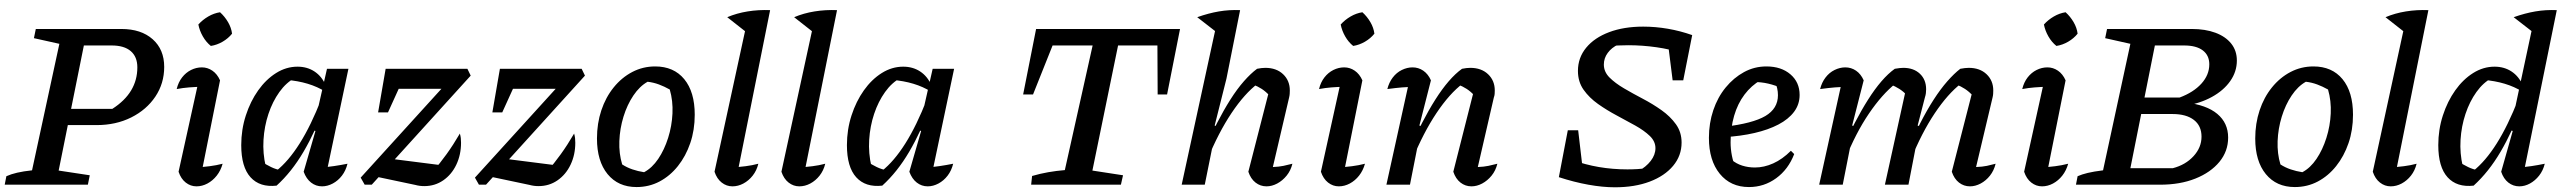

<svg xmlns="http://www.w3.org/2000/svg" viewBox="-29 -784 10876 815"><path d="M-9 0 -2 -36Q18 -45 44 -51Q70 -57 107 -61L223 -598L115 -622L123 -661H486Q570 -661 619 -617.5Q668 -574 668 -500Q668 -430 630.5 -374Q593 -318 528 -285.5Q463 -253 381 -253H203L217 -322H448Q501 -356 527.5 -400Q554 -444 554 -498Q554 -543 526 -567Q498 -591 445 -591H327L220 -60L352 -40L344 0Z M822 -28 802 -73Q833 -75 861 -78.5Q889 -82 916 -89Q908 -60 891 -38.5Q874 -17 851.5 -5Q829 7 805 7Q780 7 759.5 -9Q739 -25 729 -55L819 -463L833 -416Q799 -415 773.5 -413Q748 -411 721 -406Q728 -435 744 -455.5Q760 -476 782 -487Q804 -498 828 -498Q852 -498 872.5 -484Q893 -470 905 -443ZM905 -732Q925 -714 939 -690Q953 -666 956 -641Q940 -621 916 -607Q892 -593 866 -589Q846 -605 832 -629.5Q818 -654 813 -680Q831 -700 855 -714Q879 -728 905 -732Z M1145 4Q1074 12 1034.5 -31.5Q995 -75 995 -168Q995 -234 1014.5 -294Q1034 -354 1067 -400.5Q1100 -447 1143 -474Q1186 -501 1234 -501Q1275 -501 1306 -480.5Q1337 -460 1353 -423L1352 -395Q1285 -437 1186 -445L1224 -454Q1186 -434 1157 -393.5Q1128 -353 1110.5 -300.5Q1093 -248 1089.5 -190.5Q1086 -133 1099 -78L1081 -98Q1101 -85 1121.5 -75Q1142 -65 1165 -61L1143 -58Q1195 -99 1243 -175Q1291 -251 1335 -364L1355 -346Q1310 -226 1259.5 -140Q1209 -54 1145 4ZM1352 -27 1333 -73Q1361 -75 1388.5 -79Q1416 -83 1446 -89Q1439 -60 1422.5 -38.5Q1406 -17 1383.5 -5Q1361 7 1338 7Q1312 7 1291.5 -9Q1271 -25 1260 -55L1310 -228L1300 -232L1359 -492H1450Z M1519 0 1502 -30 1922 -492H1955L1969 -463L1549 0ZM1734 1 1554 -37 1622 -111 1858 -81 1809 -57Q1838 -90 1866.5 -129.5Q1895 -169 1923 -217Q1926 -207 1927 -197.5Q1928 -188 1928 -178Q1928 -127 1908 -85Q1888 -43 1852.5 -18.5Q1817 6 1772 6Q1752 6 1734 1ZM1576 -307 1608 -492H1702L1618 -307ZM1640 -407 1608 -492H1955L1869 -407Z M2004 0 1987 -30 2407 -492H2440L2454 -463L2034 0ZM2219 1 2039 -37 2107 -111 2343 -81 2294 -57Q2323 -90 2351.5 -129.5Q2380 -169 2408 -217Q2411 -207 2412 -197.5Q2413 -188 2413 -178Q2413 -127 2393 -85Q2373 -43 2337.5 -18.5Q2302 6 2257 6Q2237 6 2219 1ZM2061 -307 2093 -492H2187L2103 -307ZM2125 -407 2093 -492H2440L2354 -407Z M2673 10Q2595 10 2550 -45Q2505 -100 2505 -196Q2505 -260 2523.5 -315.5Q2542 -371 2576 -413Q2610 -455 2655 -478.5Q2700 -502 2752 -502Q2831 -502 2875.5 -448Q2920 -394 2920 -297Q2920 -232 2901 -176.5Q2882 -121 2848.5 -79Q2815 -37 2770.5 -13.5Q2726 10 2673 10ZM2705 -53Q2739 -71 2765 -109.5Q2791 -148 2807 -198.5Q2823 -249 2825.5 -302.5Q2828 -356 2814 -404Q2791 -417 2768 -425.5Q2745 -434 2720 -437Q2686 -418 2659.5 -378.5Q2633 -339 2617.5 -288.5Q2602 -238 2600 -185Q2598 -132 2612 -86Q2632 -73 2655.5 -65Q2679 -57 2705 -53Z M3142 -645 3058 -711Q3098 -728 3144.5 -735.5Q3191 -743 3240 -741ZM3097 -28 3076 -73Q3108 -75 3136 -78.5Q3164 -82 3190 -89Q3183 -60 3166 -38.5Q3149 -17 3126.5 -5Q3104 7 3080 7Q3055 7 3034.5 -9Q3014 -25 3004 -55L3147 -714L3240 -741Z M3426 -645 3342 -711Q3382 -728 3428.5 -735.5Q3475 -743 3524 -741ZM3381 -28 3360 -73Q3392 -75 3420 -78.5Q3448 -82 3474 -89Q3467 -60 3450 -38.5Q3433 -17 3410.5 -5Q3388 7 3364 7Q3339 7 3318.5 -9Q3298 -25 3288 -55L3431 -714L3524 -741Z M3716 4Q3645 12 3605.5 -31.5Q3566 -75 3566 -168Q3566 -234 3585.5 -294Q3605 -354 3638 -400.5Q3671 -447 3714 -474Q3757 -501 3805 -501Q3846 -501 3877 -480.5Q3908 -460 3924 -423L3923 -395Q3856 -437 3757 -445L3795 -454Q3757 -434 3728 -393.5Q3699 -353 3681.5 -300.5Q3664 -248 3660.5 -190.5Q3657 -133 3670 -78L3652 -98Q3672 -85 3692.5 -75Q3713 -65 3736 -61L3714 -58Q3766 -99 3814 -175Q3862 -251 3906 -364L3926 -346Q3881 -226 3830.5 -140Q3780 -54 3716 4ZM3923 -27 3904 -73Q3932 -75 3959.5 -79Q3987 -83 4017 -89Q4010 -60 3993.5 -38.5Q3977 -17 3954.5 -5Q3932 7 3909 7Q3883 7 3862.5 -9Q3842 -25 3831 -55L3881 -228L3871 -232L3930 -492H4021Z M4980 -661 4925 -383H4885L4884 -591H4717L4608 -60L4738 -40L4729 0H4348L4352 -37Q4386 -47 4420.5 -53Q4455 -59 4491 -62L4609 -591H4439L4356 -383H4314L4369 -661Z M5096 -106 5084 -146Q5109 -207 5137 -261.5Q5165 -316 5193.5 -361Q5222 -406 5251 -439Q5280 -472 5307 -492Q5317 -494 5325.5 -495Q5334 -496 5342 -496Q5389 -496 5417.5 -469Q5446 -442 5446 -400Q5446 -393 5445.5 -385.5Q5445 -378 5443 -370L5374 -75Q5400 -76 5419 -80Q5438 -84 5457 -89Q5450 -60 5432.5 -38.5Q5415 -17 5392.5 -5Q5370 7 5347 7Q5321 7 5300.5 -9Q5280 -25 5270 -55L5358 -398L5363 -376Q5343 -396 5327 -406.5Q5311 -417 5288 -426L5311 -430Q5254 -387 5198.5 -304Q5143 -221 5096 -106ZM4987 0 5142 -714 5235 -741 5177 -450 5127 -251 5135 -248 5085 0ZM5138 -645 5053 -711Q5101 -728 5145 -735.5Q5189 -743 5235 -741Z M5671 -28 5651 -73Q5682 -75 5710 -78.5Q5738 -82 5765 -89Q5757 -60 5740 -38.5Q5723 -17 5700.5 -5Q5678 7 5654 7Q5629 7 5608.5 -9Q5588 -25 5578 -55L5668 -463L5682 -416Q5648 -415 5622.5 -413Q5597 -411 5570 -406Q5577 -435 5593 -455.5Q5609 -476 5631 -487Q5653 -498 5677 -498Q5701 -498 5721.5 -484Q5742 -470 5754 -443ZM5754 -732Q5774 -714 5788 -690Q5802 -666 5805 -641Q5789 -621 5765 -607Q5741 -593 5715 -589Q5695 -605 5681 -629.5Q5667 -654 5662 -680Q5680 -700 5704 -714Q5728 -728 5754 -732Z M6140 -55 6227 -398 6233 -376Q6213 -396 6197 -406.5Q6181 -417 6158 -426L6181 -430Q6124 -387 6068.5 -304Q6013 -221 5966 -106L5954 -146Q5979 -207 6007 -261.5Q6035 -316 6063.5 -361Q6092 -406 6120.5 -439Q6149 -472 6177 -492Q6187 -494 6195.5 -495Q6204 -496 6212 -496Q6259 -496 6287.5 -469Q6316 -442 6316 -400Q6316 -393 6315.5 -385.5Q6315 -378 6312 -370L6244 -75Q6270 -76 6289 -80Q6308 -84 6327 -89Q6320 -60 6302.5 -38.5Q6285 -17 6262.5 -5Q6240 7 6217 7Q6191 7 6170.5 -9Q6150 -25 6140 -55ZM5856 0 5958 -463 5973 -416Q5947 -415 5922.5 -413Q5898 -411 5860 -406Q5867 -434 5883 -455Q5899 -476 5921.5 -487Q5944 -498 5967 -498Q5992 -498 6012.5 -484Q6033 -470 6045 -443L5996 -251L6005 -248L5956 0Z M6588 -32 6645 -105Q6754 -65 6879 -65Q6922 -65 6965 -70L6924 -57Q6958 -75 6978 -101Q6998 -127 6998 -155Q6998 -184 6974 -207Q6950 -230 6912.5 -251Q6875 -272 6833.5 -294Q6792 -316 6754.5 -342.5Q6717 -369 6693 -403Q6669 -437 6669 -483Q6669 -539 6704 -581.5Q6739 -624 6801.5 -647.5Q6864 -671 6946 -671Q6998 -671 7050.5 -662Q7103 -653 7154 -635L7112 -558Q7062 -575 7002 -583.5Q6942 -592 6883 -592Q6860 -592 6839 -591Q6818 -590 6798 -587L6840 -595Q6812 -582 6795.5 -559.5Q6779 -537 6779 -510Q6779 -479 6803 -455Q6827 -431 6864.5 -409Q6902 -387 6944 -365Q6986 -343 7023.5 -316.5Q7061 -290 7085 -256.5Q7109 -223 7109 -179Q7109 -123 7073 -80Q7037 -37 6973.5 -13Q6910 11 6826 11Q6774 11 6713 0Q6652 -11 6588 -32ZM6694 -26 6588 -32 6626 -231H6670ZM7071 -443 7046 -642 7154 -635 7116 -443Z M7395 10Q7317 10 7271 -46.5Q7225 -103 7225 -199Q7225 -261 7243.5 -316Q7262 -371 7296 -412.5Q7330 -454 7374 -478Q7418 -502 7469 -502Q7532 -502 7571 -468.5Q7610 -435 7610 -381Q7610 -341 7586.5 -309.5Q7563 -278 7520 -255.5Q7477 -233 7418.5 -219.5Q7360 -206 7291 -202V-246Q7411 -260 7464.5 -291.5Q7518 -323 7518 -380Q7518 -410 7505 -437L7536 -409Q7507 -422 7477 -429Q7447 -436 7414 -436L7445 -444Q7405 -421 7376 -382.5Q7347 -344 7332 -292.5Q7317 -241 7317 -180Q7317 -152 7322.5 -123.5Q7328 -95 7340 -69L7321 -106Q7341 -89 7366.5 -81Q7392 -73 7420 -73Q7459 -73 7498 -90.5Q7537 -108 7573 -144L7587 -130Q7562 -65 7510.5 -27.5Q7459 10 7395 10Z M8082 -106 8070 -146Q8095 -208 8122.5 -262Q8150 -316 8179 -361Q8208 -406 8237 -439Q8266 -472 8292 -492Q8303 -494 8311.5 -495Q8320 -496 8328 -496Q8375 -496 8403.5 -469Q8432 -442 8432 -400Q8432 -393 8431.5 -385.5Q8431 -378 8429 -370L8359 -75Q8386 -76 8405 -80Q8424 -84 8442 -89Q8435 -60 8418 -38.5Q8401 -17 8378.5 -5Q8356 7 8333 7Q8307 7 8286.5 -9Q8266 -25 8256 -55L8344 -398L8348 -376Q8328 -396 8312 -406.5Q8296 -417 8274 -426L8296 -430Q8239 -386 8183.5 -303Q8128 -220 8082 -106ZM7693 0 7795 -463 7810 -416Q7784 -415 7759.5 -413Q7735 -411 7697 -406Q7704 -434 7720 -455Q7736 -476 7758.5 -487Q7781 -498 7804 -498Q7829 -498 7849.5 -484Q7870 -470 7882 -443L7833 -251L7842 -248L7793 0ZM7972 0 8061 -404 8070 -376Q8050 -396 8033.5 -406.5Q8017 -417 7995 -426L8018 -430Q7960 -384 7904 -301.5Q7848 -219 7803 -106L7791 -146Q7816 -208 7844 -262Q7872 -316 7900.5 -361Q7929 -406 7957.5 -439Q7986 -472 8014 -492Q8026 -494 8034.5 -495Q8043 -496 8050 -496Q8094 -496 8120.5 -471Q8147 -446 8147 -405Q8147 -397 8146 -388.5Q8145 -380 8142 -371L8111 -251L8120 -248L8072 0Z M8656 -28 8636 -73Q8667 -75 8695 -78.5Q8723 -82 8750 -89Q8742 -60 8725 -38.5Q8708 -17 8685.5 -5Q8663 7 8639 7Q8614 7 8593.5 -9Q8573 -25 8563 -55L8653 -463L8667 -416Q8633 -415 8607.5 -413Q8582 -411 8555 -406Q8562 -435 8578 -455.5Q8594 -476 8616 -487Q8638 -498 8662 -498Q8686 -498 8706.5 -484Q8727 -470 8739 -443ZM8739 -732Q8759 -714 8773 -690Q8787 -666 8790 -641Q8774 -621 8750 -607Q8726 -593 8700 -589Q8680 -605 8666 -629.5Q8652 -654 8647 -680Q8665 -700 8689 -714Q8713 -728 8739 -732Z M8783 0 8790 -36Q8808 -44 8833 -50Q8858 -56 8898 -61L9014 -598L8907 -622L8915 -661H9275Q9332 -661 9375 -645Q9418 -629 9442 -599Q9466 -569 9466 -527Q9466 -480 9438 -440Q9410 -400 9360 -372.5Q9310 -345 9246 -335L9248 -349Q9337 -339 9383 -300.5Q9429 -262 9429 -200Q9429 -142 9392 -97Q9355 -52 9290 -26Q9225 0 9140 0ZM9014 -70H9194Q9248 -84 9282 -121Q9316 -158 9316 -204Q9316 -250 9283.5 -275Q9251 -300 9193 -300H9002L9015 -370H9223Q9282 -392 9315.5 -429Q9349 -466 9349 -511Q9349 -549 9321.5 -570Q9294 -591 9242 -591H9118Z M9712 10Q9634 10 9589 -45Q9544 -100 9544 -196Q9544 -260 9562.5 -315.5Q9581 -371 9615 -413Q9649 -455 9694 -478.5Q9739 -502 9791 -502Q9870 -502 9914.5 -448Q9959 -394 9959 -297Q9959 -232 9940 -176.5Q9921 -121 9887.5 -79Q9854 -37 9809.5 -13.5Q9765 10 9712 10ZM9744 -53Q9778 -71 9804 -109.5Q9830 -148 9846 -198.5Q9862 -249 9864.5 -302.5Q9867 -356 9853 -404Q9830 -417 9807 -425.5Q9784 -434 9759 -437Q9725 -418 9698.5 -378.5Q9672 -339 9656.5 -288.5Q9641 -238 9639 -185Q9637 -132 9651 -86Q9671 -73 9694.5 -65Q9718 -57 9744 -53Z M10181 -645 10097 -711Q10137 -728 10183.5 -735.5Q10230 -743 10279 -741ZM10136 -28 10115 -73Q10147 -75 10175 -78.5Q10203 -82 10229 -89Q10222 -60 10205 -38.5Q10188 -17 10165.5 -5Q10143 7 10119 7Q10094 7 10073.5 -9Q10053 -25 10043 -55L10186 -714L10279 -741Z M10679 -28 10660 -73Q10690 -75 10717 -79Q10744 -83 10773 -89Q10766 -60 10749 -38.5Q10732 -17 10710 -5Q10688 7 10665 7Q10639 7 10618.5 -9Q10598 -25 10588 -55L10637 -228L10627 -232L10730 -714L10824 -741ZM10471 4Q10400 12 10360.5 -31.5Q10321 -75 10321 -168Q10321 -234 10340.5 -294Q10360 -354 10393 -400.5Q10426 -447 10469 -474Q10512 -501 10560 -501Q10601 -501 10632 -480.5Q10663 -460 10679 -423L10678 -395Q10611 -437 10512 -445L10550 -454Q10512 -434 10483 -393.5Q10454 -353 10436.5 -300.5Q10419 -248 10415.5 -190.5Q10412 -133 10425 -78L10407 -98Q10427 -85 10447.5 -75Q10468 -65 10491 -61L10469 -58Q10521 -99 10569 -175Q10617 -251 10661 -364L10681 -346Q10636 -226 10585.5 -140Q10535 -54 10471 4ZM10726 -645 10641 -711Q10689 -728 10733 -735.5Q10777 -743 10824 -741ZM10777 -764H10778V-763Z"/></svg>

Font: Piazzolla Thin SemiBold
Style: Italic
Weight: 600
Italic angle: -11.3°
Version: Version 2.005